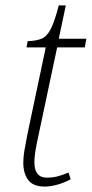

<svg xmlns="http://www.w3.org/2000/svg" viewBox="-20 -679 339 709"><path d="M146 10Q102 10 84 -14.5Q66 -39 66 -78Q66 -98 70 -122.5Q74 -147 82 -187L149 -504H78L82 -527Q115 -528 134.5 -536.5Q154 -545 168 -573Q182 -601 197 -659H223L197 -536H299L293 -504H191L124 -188Q114 -143 110.5 -120Q107 -97 107 -80Q107 -23 153 -23Q174 -23 193.5 -28Q213 -33 233 -42L241 -17Q217 -4 191.5 3Q166 10 146 10Z"/></svg>

Font: Noto Serif SemiCondensed ExtraLight
Style: Italic
Weight: 200
Width: 4
Italic angle: -12°
Designer: Monotype Design Team
Foundry: Monotype Imaging Inc.
Version: Version 2.013